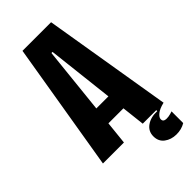

<svg xmlns="http://www.w3.org/2000/svg" viewBox="-254 -718 928 928"><g transform="rotate(-45 210.5 -254.0)"><path d="M113.2 -660H308.8L418.2 0H275.3L212.3 -553.7H204.7L146.7 0H3.2ZM98.8 -210.7H316.8V-118.5H98.8ZM268.2 79.7Q268.2 44.5 296.8 24.6Q325.5 4.7 367.8 6.8V-5H416V0Q384.7 7.5 368.2 20.8Q351.8 34.2 351.8 46.8Q351.8 59.3 362.2 62.7Q372.7 66 387.5 63.7Q402.3 61.3 415.7 56.2V136.2Q388.2 152.8 353.2 152.3Q318.2 151.8 293.2 133.1Q268.2 114.3 268.2 79.7Z"/></g></svg>

Font: Bricolage Grotesque 96pt Condensed ExBd
Style: Regular
Weight: 800
Width: 3
Designer: Mathieu Triay
Foundry: Atelier Triay
Version: Version 1.001;Glyphs 3.2 (3207)